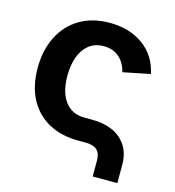

<svg xmlns="http://www.w3.org/2000/svg" viewBox="-104 -641 792 870"><g transform="rotate(15 292.0 -206.5)"><path d="M409.7 140.1V64.5Q409.7 31.2 392.1 15.6Q374.5 0 338.9 0H305.2Q224.6 0 165.3 -32.5Q106 -64.9 73.7 -125.7Q41.5 -186.5 41.5 -270.5Q41.5 -355 73.7 -418.7Q106 -482.4 165.3 -517.6Q224.6 -552.7 305.2 -552.7Q352.5 -552.7 392.6 -540.5Q432.6 -528.3 463.9 -505.4Q495.1 -482.4 515.6 -450Q536.1 -417.5 544.4 -376.5L417 -351.1Q412.1 -372.6 402.3 -389.4Q392.6 -406.2 378.7 -418.5Q364.7 -430.7 346.7 -437Q328.6 -443.4 306.6 -443.4Q264.6 -443.4 236.8 -421.1Q209 -398.9 194.8 -360.1Q180.7 -321.3 180.7 -271Q180.7 -221.2 194.8 -184.6Q209 -147.9 236.8 -127.9Q264.6 -107.9 306.6 -107.9H342.3Q396 -107.9 437.3 -89.4Q478.5 -70.8 502 -34.4Q525.4 2 525.4 54.7V140.1Z"/></g></svg>

Font: Inter Cardless
Style: Bold
Weight: 700
Designer: Rasmus Andersson
Foundry: rsms
Version: Version 4.001;git-9221beed3